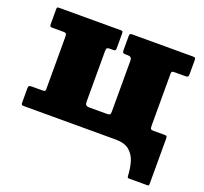

<svg xmlns="http://www.w3.org/2000/svg" viewBox="-118 -658 1015 956"><g transform="rotate(20 389.0 -180.0)"><path d="M462.5 -394.5Q462.5 -415 441.5 -415H430Q420 -415 416.2 -418Q412.5 -421 412.5 -432V-505Q412.5 -514 415.2 -517Q418 -520 426.5 -520H748.5Q757.5 -520 760 -516.8Q762.5 -513.5 762.5 -504V-431Q762.5 -420.5 758.5 -417.8Q754.5 -415 744.5 -415H689.5Q680 -415 676.2 -412.8Q672.5 -410.5 672.5 -401V-127.5Q672.5 -114.5 675 -109.8Q677.5 -105 690.5 -105H749.5Q758 -105 760.2 -101.8Q762.5 -98.5 762.5 -90V146.5Q762.5 153 761.2 156.5Q760 160 753 160H657Q650 160 649 157.5Q648 155 647.5 148.5Q646 112.5 636.5 78.2Q627 44 601.8 22Q576.5 0 527.5 0H41.5Q32.5 0 30 -3.2Q27.5 -6.5 27.5 -16V-89Q27.5 -99.5 31.8 -102.2Q36 -105 45.5 -105H100.5Q110.5 -105 114 -107.2Q117.5 -109.5 117.5 -119V-392.5Q117.5 -405.5 115 -410.2Q112.5 -415 99.5 -415H40.5Q32.5 -415 30 -418.2Q27.5 -421.5 27.5 -430V-509Q27.5 -517.5 31.2 -518.8Q35 -520 43 -520H366.5Q374.5 -520 376 -516.5Q377.5 -513 377.5 -504.5V-429.5Q377.5 -421.5 375.2 -418.2Q373 -415 365 -415H347.5Q335.5 -415 331.5 -411.8Q327.5 -408.5 327.5 -395.5V-125.5Q327.5 -105 348.5 -105H442.5Q454.5 -105 458.5 -108.2Q462.5 -111.5 462.5 -124.5Z"/></g></svg>

Font: Besley* Fatface
Style: Regular
Weight: 900
Designer: Owen Earl
Foundry: indestructible type*
Version: Version 3.000; ttfautohint (v1.8.3)